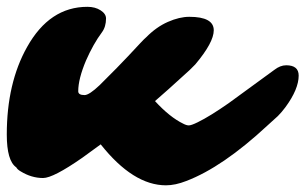

<svg xmlns="http://www.w3.org/2000/svg" viewBox="-57 -520 896 563"><path d="M429.7 23.4Q333.5 23.4 238.3 -96.7L184.6 -57.6Q99.1 2 69.3 2Q35.2 2 3.4 -17.6Q-5.9 -22.9 -9.3 -29.3Q-37.1 -48.3 -37.1 -125.5Q-37.1 -276.4 22.5 -382.3Q88.4 -500 199.2 -500Q222.2 -500 238 -489.7Q253.9 -479.5 253.9 -465.8Q253.9 -441.4 241.7 -425Q229.5 -408.7 217.5 -387.5Q205.6 -366.2 195.3 -342.8Q172.4 -288.6 172.4 -252.4Q172.4 -241.2 190.9 -241.2Q204.6 -241.2 235.4 -270.5Q294.4 -329.1 317.9 -354.5L354.5 -393.6Q367.2 -407.2 371.6 -410.6Q401.4 -440.9 435.3 -455.8Q469.2 -470.7 498 -470.7Q569.8 -470.7 569.8 -431.2Q569.8 -395.5 515.6 -331.1Q510.3 -325.2 499 -314.5Q426.8 -248.5 397.5 -223.6Q440.9 -176.3 480.5 -157.2Q489.7 -152.3 496.8 -152.3Q503.9 -152.3 522.5 -161.4Q541 -170.4 564.2 -184.8Q587.4 -199.2 613.3 -217.3L747.1 -314.9Q764.6 -328.6 782.2 -328.6Q818.8 -328.6 818.8 -298.3Q818.8 -258.8 780.3 -206.1Q768.6 -190.4 757.8 -179.7L726.6 -151.4Q595.7 -29.8 489.3 10.7Q457 23.4 429.7 23.4Z"/></svg>

Font: Sarina
Style: Regular
Weight: 400
Designer: James Grieshaber
Foundry: James Grieshaber
Version: Version 1.001